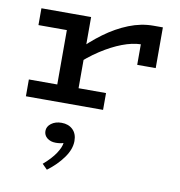

<svg xmlns="http://www.w3.org/2000/svg" viewBox="-91 -566 947 1012"><g transform="rotate(10 383.0 -60.5)"><path d="M271 -200V-280Q328 -340 390 -385.5Q452 -431 517.5 -457Q583 -483 648 -483H699V-265H600V-375Q555 -374 501 -353.5Q447 -333 388.5 -295Q330 -257 271 -200ZM51 0V-90H464V0ZM203 -27V-471H317V-27ZM51 -381V-471H310V-381ZM344 188Q344 232 311 278Q278 324 227 362L200 335Q243 298 265 264.5Q287 231 289 208Q281 211 270.5 212.5Q260 214 248 214Q220 214 202 199.5Q184 185 184 162Q184 138 206 121.5Q228 105 261 105Q298 105 321 127Q344 149 344 188Z"/></g></svg>

Font: BioRhyme SemiExpanded Medium
Style: Regular
Weight: 500
Width: 6
Designer: Aoife Mooney
Foundry: Aoife Mooney Type
Version: Version 1.600;gftools[0.9.33]